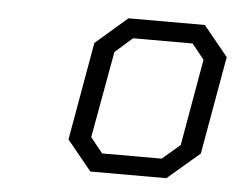

<svg xmlns="http://www.w3.org/2000/svg" viewBox="-37 -779 563 453"><g transform="rotate(5 244.5 -553.0)"><path d="M192 -369 134 -440 175 -672 250 -737H431L489 -666L448 -434L372 -369ZM216 -414H357L399 -450L435 -655L406 -691H265L224 -655L187 -450Z"/></g></svg>

Font: Tomorrow Light
Style: Italic
Weight: 300
Italic angle: -10°
Designer: Tony de Marco, Monica Rizzolli
Foundry: Just in Type
Version: Version 2.002